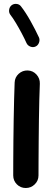

<svg xmlns="http://www.w3.org/2000/svg" viewBox="-20 -901 272 986"><path d="M122.6 -539.1Q149.4 -538.1 167.5 -518.1Q185.5 -498 184.6 -471.2Q183.1 -437.5 181.9 -389.4Q180.7 -341.3 179.9 -286.6Q179.2 -231.9 178.7 -177.7Q178.2 -123.5 178 -77.1Q177.7 -30.8 177.7 0Q177.7 26.9 158.4 45.7Q139.2 64.5 112.3 64.5Q85.4 64.5 66.7 45.7Q47.9 26.9 47.9 0Q47.9 -31.2 48.1 -77.6Q48.3 -124 48.8 -178.5Q49.3 -232.9 50.3 -288.1Q51.3 -343.3 52.5 -392.6Q53.7 -441.9 55.2 -477.1Q56.2 -503.9 75.9 -522Q95.7 -540 122.6 -539.1ZM39.6 -874Q50.3 -882.3 64.9 -880.9Q79.6 -879.4 87.9 -868.2Q112.3 -836.9 137.2 -792.2Q162.1 -747.6 180.2 -708.5Q185.5 -695.8 180.2 -681.6Q174.8 -667.5 162.6 -662.1Q149.9 -656.2 136 -661.6Q122.1 -667 116.2 -679.7Q105.5 -703.6 90.8 -731.2Q76.2 -758.8 61 -783.9Q45.9 -809.1 33.2 -825.2Q24.9 -836.4 26.9 -850.8Q28.8 -865.2 39.6 -874Z"/></svg>

Font: Mikhak Bold
Style: Regular
Weight: 700
Designer: Amin Abedi
Version: Version 3.3